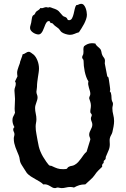

<svg xmlns="http://www.w3.org/2000/svg" viewBox="-20 -925 645 986"><path d="M565.9 -303.2Q565.9 -290.5 563 -274.4Q560.1 -258.3 557.1 -246.1Q554.7 -237.8 550 -230Q545.4 -222.2 543.9 -213.9Q542.5 -206.5 543.2 -199Q543.9 -191.4 543.9 -184.1Q543.9 -167 537.6 -152.8Q531.2 -138.7 524.9 -123Q522.5 -119.1 522.9 -115Q523.4 -110.8 521 -106.9Q518.6 -103 517.1 -102.3Q515.6 -101.6 514.4 -100.8Q513.2 -100.1 512.7 -97.9Q512.2 -95.7 512.2 -89.8V-87.9Q506.8 -85 505.1 -79.6Q503.4 -74.2 504.9 -68.8Q494.6 -59.1 484.6 -49.1Q474.6 -39.1 466.8 -26.9Q457 -12.7 443.8 -1.5Q430.7 9.8 418 22H416Q400.4 22 387 26.1Q373.5 30.3 359.9 38.1Q351.1 35.2 340.8 35.2Q329.6 35.2 318.4 38.1Q307.1 41 295.9 41Q290.5 41 285.9 39.6Q281.2 38.1 275.9 38.1Q272 38.1 269 39.6Q266.1 41 262.2 41Q254.9 41 248.8 37.6Q242.7 34.2 235.8 30Q229 25.9 220.9 23.2Q212.9 20.5 202.1 22Q194.8 14.2 184.1 7.8Q173.3 1.5 161.6 -5.1Q149.9 -11.7 138.4 -19Q127 -26.4 118.2 -36.1Q117.2 -37.6 112.3 -45.2Q107.4 -52.7 101.8 -61.5Q96.2 -70.3 91.3 -78.1Q86.4 -85.9 85.9 -87.9Q82 -97.2 81.1 -107.2Q80.1 -117.2 76.2 -127Q71.8 -138.2 67.4 -148.4Q63 -158.7 59.3 -168.9Q55.7 -179.2 53.2 -189.9Q50.8 -200.7 50.8 -213.9Q50.8 -219.2 52.5 -224.9Q54.2 -230.5 54.2 -235.8Q54.2 -242.2 51 -248Q47.9 -253.9 47.9 -259.8Q47.9 -267.6 54.2 -272Q49.3 -280.3 46.6 -289.3Q43.9 -298.3 43.9 -308.1Q43.9 -320.3 48.6 -327.9Q53.2 -335.4 57.1 -346.2Q56.2 -351.6 55.7 -356.7Q55.2 -361.8 55.2 -367.2Q55.2 -379.9 56.2 -392.1Q57.1 -404.3 57.1 -417Q57.1 -427.7 55.7 -438.5Q54.2 -449.2 54.2 -460Q54.2 -469.2 57.6 -477.5Q61 -485.8 61 -495.1Q61 -502.9 57.1 -506.8L69.8 -533.2Q68.8 -537.6 68.4 -542.5Q67.9 -547.4 67.9 -551.8Q67.9 -558.1 70.3 -566.7Q72.8 -575.2 75.7 -583.5Q78.6 -591.8 81.1 -598.1Q83.5 -604.5 83 -606.9Q85.9 -616.7 89.8 -626Q93.8 -635.3 96.2 -646Q104.5 -647.5 112.5 -653.3Q120.6 -659.2 128.9 -659.2Q130.9 -659.2 134 -657.5Q137.2 -655.8 140.4 -653.6Q143.6 -651.4 146.2 -649.2Q148.9 -647 150.9 -646Q158.2 -640.1 163.6 -631.6Q168.9 -623 172.6 -613.5Q176.3 -604 178.2 -593.8Q180.2 -583.5 180.2 -574.2Q180.2 -563.5 178.5 -552.5Q176.8 -541.5 175 -529.8Q173.3 -518.1 171.6 -505.1Q169.9 -492.2 169.9 -478Q169.9 -472.2 168.5 -466.1Q167 -460 167 -454.1Q167 -446.3 169.9 -439.5Q172.9 -432.6 172.9 -424.8Q172.9 -418 170.9 -411.4Q168.9 -404.8 166.5 -397.9Q164.1 -391.1 162.1 -384.3Q160.2 -377.4 160.2 -370.1Q160.2 -356 163.6 -341.6Q167 -327.1 167 -313Q167 -303.2 165 -293.9Q163.1 -284.7 163.1 -274.9Q163.1 -256.8 166.7 -239Q170.4 -221.2 172.9 -204.1Q175.8 -186.5 179.2 -172.6Q182.6 -158.7 188 -146Q193.4 -133.3 200.4 -121.1Q207.5 -108.9 217.8 -94.2Q221.2 -90.3 225.6 -84Q230 -77.6 233.9 -75.2Q236.8 -73.7 240.5 -73.7Q244.1 -73.7 247.1 -71.8Q255.9 -67.9 262.2 -64.9Q268.6 -62 274.9 -60.1Q281.2 -58.1 288.3 -57.1Q295.4 -56.2 305.2 -56.2Q315.4 -56.2 319.3 -57.1Q323.2 -58.1 324.7 -59.8Q326.2 -61.5 327.6 -64Q329.1 -66.4 334 -68.8Q340.8 -72.3 348.4 -73.2Q356 -74.2 362.8 -78.1Q373.5 -84 381.3 -92.5Q389.2 -101.1 396 -110.6Q402.8 -120.1 409.4 -129.4Q416 -138.7 424.8 -146Q425.3 -147.5 428.2 -157.2Q431.2 -167 434.6 -178.2Q438 -189.5 440.9 -198.5Q443.8 -207.5 443.8 -208Q443.8 -214.8 440.9 -220.5Q438 -226.1 438 -232.9Q438 -240.2 440.4 -246.6Q442.9 -252.9 446 -259Q449.2 -265.1 451.7 -271.5Q454.1 -277.8 454.1 -285.2Q454.1 -293.5 450.4 -301Q446.8 -308.6 446.8 -316.9Q446.8 -321.8 449 -325.7Q451.2 -329.6 451.2 -334Q451.2 -339.4 447.5 -342Q443.8 -344.7 443.8 -351.1Q443.8 -359.4 445.3 -366.9Q446.8 -374.5 446.8 -382.8Q446.8 -392.1 443.8 -401.9Q440.9 -411.6 438 -419.9Q438 -426.3 440.9 -431.6Q443.8 -437 443.8 -442.9Q443.8 -450.7 441.4 -458.5Q439 -466.3 436.8 -474.1Q434.6 -481.9 433.1 -490Q431.6 -498 434.1 -506.8Q427.2 -517.6 422.6 -530.8Q418 -543.9 415 -558.1Q412.1 -572.3 410.6 -586.2Q409.2 -600.1 409.2 -611.8Q409.2 -618.7 405.5 -622.1Q401.9 -625.5 401.9 -629.9Q401.9 -636.2 405 -641.1Q408.2 -646 408.2 -651.9Q409.2 -656.7 408.7 -661.6Q408.2 -666.5 408.2 -670.9Q408.2 -675.3 408.9 -679.7Q409.7 -684.1 412.1 -688Q420.4 -694.8 430.7 -699Q440.9 -703.1 452.1 -703.1Q456.5 -703.1 460.9 -702.6Q465.3 -702.1 470.2 -701.2Q471.2 -696.8 474.4 -693.1Q477.5 -689.5 481.4 -686Q485.4 -682.6 489.3 -679.2Q493.2 -675.8 496.1 -671.9Q500 -665 501 -657.5Q502 -649.9 504.9 -643.1Q507.3 -636.7 512 -631.1Q516.6 -625.5 518.1 -620.1Q519.5 -614.7 518.8 -609.6Q518.1 -604.5 518.1 -599.1L530.8 -533.2L537.1 -526.9Q537.6 -524.9 539.1 -515.9Q540.5 -506.8 542 -496.3Q543.5 -485.8 544.7 -476.8Q545.9 -467.8 545.9 -465.8Q545.9 -463.4 545.4 -460.9Q544.9 -458.5 543.9 -456.1Q548.3 -452.1 549.8 -446.5Q551.3 -440.9 552 -434.6Q552.7 -428.2 552.7 -421.6Q552.7 -415 554.2 -410.2Q555.2 -405.3 557.6 -401.4Q560.1 -397.5 560.1 -392.1Q560.1 -385.7 558.6 -380.4Q557.1 -375 557.1 -368.2Q557.1 -352.5 561.5 -336.2Q565.9 -319.8 565.9 -303.2ZM426.3 -849.1Q426.3 -838.4 422.1 -826.4Q418 -814.5 411.9 -802.5Q405.8 -790.5 398.4 -779.3Q391.1 -768.1 385.3 -759.3Q373 -755.9 362.1 -751Q351.1 -746.1 338.4 -746.1Q334 -746.1 328.4 -747.3Q322.8 -748.5 316.9 -750.2Q311 -752 305.9 -754.4Q300.8 -756.8 297.4 -759.3Q292 -763.2 289.1 -768.3Q286.1 -773.4 282.2 -777.3Q277.8 -781.7 273.2 -784.4Q268.6 -787.1 264.2 -791Q260.3 -793.5 255.4 -799.1Q250.5 -804.7 248 -806.2Q246.6 -807.1 245.1 -806.6Q243.7 -806.2 242.2 -806.2Q240.2 -806.2 239.3 -807.9Q238.3 -809.6 237.3 -811.5Q236.3 -813.5 235.1 -815.2Q233.9 -816.9 231 -816.9Q224.6 -816.9 220.5 -811.8Q216.3 -806.6 212.9 -799.1Q209.5 -791.5 206.3 -782.5Q203.1 -773.4 199.2 -765.9Q195.3 -758.3 190.2 -753.2Q185.1 -748 177.2 -748Q171.4 -748 163.8 -750.7Q156.2 -753.4 149.7 -757.8Q143.1 -762.2 138.7 -768.3Q134.3 -774.4 134.3 -781.2Q134.3 -788.1 136.5 -794.7Q138.7 -801.3 140.1 -808.1Q141.6 -815.4 142.8 -825.4Q144 -835.4 147 -842.3Q149.4 -846.2 152.6 -847.7Q155.8 -849.1 158.2 -852.1Q160.6 -855 161.9 -858.9Q163.1 -862.8 166 -865.2Q168 -867.2 171.1 -869.1Q174.3 -871.1 177.5 -873.3Q180.7 -875.5 183.1 -877.9Q185.5 -880.4 186 -883.3H190.9Q197.8 -882.3 204.6 -885.3Q211.4 -888.2 218.3 -888.2Q221.2 -888.2 222.9 -887.2Q224.6 -886.2 227.1 -886.2Q229.5 -886.2 230.7 -887.2Q231.9 -888.2 235.4 -888.2Q237.8 -888.2 242.7 -886.2Q247.6 -884.3 250 -883.3Q264.2 -878.9 270.8 -875.2Q277.3 -871.6 281.5 -867.7Q285.6 -863.8 289.6 -858.4Q293.5 -853 302.2 -844.2Q306.2 -840.3 311.3 -839.1Q316.4 -837.9 321.3 -834Q324.2 -831.5 326.2 -826.4Q328.1 -821.3 334 -821.3Q344.7 -821.3 349.9 -831.1Q355 -840.8 358.2 -853.8Q361.3 -866.7 364 -879.6Q366.7 -892.6 372.1 -898.9Q378.9 -898.9 384.5 -902.1Q390.1 -905.3 397 -905.3Q405.3 -905.3 410.9 -898.7Q416.5 -892.1 419.9 -883.1Q423.3 -874 424.8 -864.5Q426.3 -855 426.3 -849.1Z"/></svg>

Font: Margarine
Style: Regular
Weight: 400
Designer: Astigmatic (AOETI)
Foundry: Astigmatic (AOETI)
Version: Version 1.000